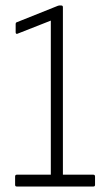

<svg xmlns="http://www.w3.org/2000/svg" viewBox="-20 -679 383 699"><path d="M41 0Q35 0 35 -6V-36Q35 -43 41 -43H165V-604L43 -556Q41 -555 39 -556.5Q37 -558 37 -561V-591Q37 -597 41 -598L191 -658Q194 -659 195.5 -659Q197 -659 199 -659H203Q209 -659 209 -653V-43H320Q326 -43 326 -36V-6Q326 0 320 0Z"/></svg>

Font: Sofia Sans Condensed Light
Style: Regular
Weight: 300
Designer: Botio Nikoltchev, Ani Petrova
Foundry: lettersoup
Version: Version 4.101